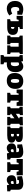

<svg xmlns="http://www.w3.org/2000/svg" viewBox="2891 -3486 825 6647"><g transform="rotate(90 3303.5 -162.5)"><path d="M274 15Q200 15 140.5 -18Q81 -51 47 -114Q13 -177 13 -267Q13 -352 38.5 -407.5Q64 -463 106.5 -495.5Q149 -528 200 -541.5Q251 -555 303 -555Q360 -555 412 -541.5Q464 -528 492 -517L487 -349H362L347 -413Q340 -413 329.5 -414Q319 -415 309 -415Q257 -415 239 -377.5Q221 -340 221 -278Q221 -202 247 -166Q273 -130 320 -130Q373 -130 452 -174L516 -75Q457 -29 396.5 -7Q336 15 274 15Z M644 0V-100L714 -121V-395H667L649 -325H529V-540H984V-440L914 -420V-376H972Q1074 -376 1131 -332Q1188 -288 1188 -193Q1188 -99 1126 -49.5Q1064 0 927 0ZM926 -246H914V-130H921Q951 -130 965.5 -144Q980 -158 980 -190Q980 -220 967 -233Q954 -246 926 -246Z M1212 0V-100L1267 -122V-413L1212 -436V-536L1467 -540H1851V-440L1796 -415V-122L1851 -100V0H1551V-100L1596 -118V-395H1467V-118L1512 -100V0Z M1886 230V130L1941 106V-414L1886 -436V-536L2097 -546L2112 -483Q2154 -518 2194.5 -536.5Q2235 -555 2281 -555Q2369 -555 2423.5 -486.5Q2478 -418 2478 -288Q2478 -186 2443.5 -119Q2409 -52 2347.5 -18.5Q2286 15 2205 15Q2174 15 2141 10V106L2206 130V230ZM2177 -125Q2231 -125 2250.5 -164Q2270 -203 2270 -267Q2270 -331 2253.5 -370.5Q2237 -410 2200 -410Q2174 -410 2141 -387V-128Q2161 -125 2177 -125Z M2790 -555Q2918 -555 2987.5 -484Q3057 -413 3057 -280Q3057 -140 2981 -62.5Q2905 15 2771 15Q2643 15 2575 -57Q2507 -129 2507 -261Q2507 -400 2581 -477.5Q2655 -555 2790 -555ZM2781 -415Q2744 -415 2729.5 -383Q2715 -351 2715 -270Q2715 -189 2729.5 -157Q2744 -125 2781 -125Q2819 -125 2834 -158.5Q2849 -192 2849 -272Q2849 -352 2834 -383.5Q2819 -415 2781 -415Z M3192 0V-100L3262 -121V-395H3218L3200 -325H3080V-540H3644V-325H3524L3506 -395H3462V-122L3532 -100V0Z M3674 0V-100L3729 -122V-414L3674 -436V-536L3967 -544V-444L3919 -422V-299L4076 -400V-417L4027 -436V-536L4320 -544V-444L4265 -419V-122L4320 -100V0H4027V-100L4075 -119V-250L3919 -136V-119L3967 -100V0Z M4616 -540H4671Q4737 -540 4788 -529Q4839 -518 4868.5 -488.5Q4898 -459 4898 -403Q4898 -349 4869.5 -322.5Q4841 -296 4791 -285Q4845 -275 4881.5 -245.5Q4918 -216 4918 -153Q4918 -71 4851 -35.5Q4784 0 4663 0H4361V-100L4416 -122V-415L4361 -436V-536ZM4631 -413H4616V-329H4626Q4664 -329 4681 -336.5Q4698 -344 4698 -372Q4698 -400 4682 -406.5Q4666 -413 4631 -413ZM4636 -130Q4674 -130 4692 -139Q4710 -148 4710 -180Q4710 -207 4697.5 -218.5Q4685 -230 4656 -230H4616V-130Z M5291 10 5270 -70Q5203 15 5104 15Q5031 15 4988 -31Q4945 -77 4945 -154Q4945 -236 4999.5 -274.5Q5054 -313 5169 -313H5247V-339Q5247 -377 5231 -393.5Q5215 -410 5179 -410Q5152 -410 5116 -403L5104 -348H4984L4976 -515Q5130 -555 5235 -555Q5447 -555 5447 -376V-124L5502 -100V0ZM5145 -178Q5145 -150 5157.5 -137Q5170 -124 5189 -124Q5219 -124 5247 -151V-223H5202Q5171 -223 5158 -213Q5145 -203 5145 -178Z M5596 0V-100L5666 -121V-395H5622L5604 -325H5484V-540H6048V-325H5928L5910 -395H5866V-122L5936 -100V0Z M6393 10 6372 -70Q6305 15 6206 15Q6133 15 6090 -31Q6047 -77 6047 -154Q6047 -236 6101.5 -274.5Q6156 -313 6271 -313H6349V-339Q6349 -377 6333 -393.5Q6317 -410 6281 -410Q6254 -410 6218 -403L6206 -348H6086L6078 -515Q6232 -555 6337 -555Q6549 -555 6549 -376V-124L6604 -100V0ZM6247 -178Q6247 -150 6259.5 -137Q6272 -124 6291 -124Q6321 -124 6349 -151V-223H6304Q6273 -223 6260 -213Q6247 -203 6247 -178Z"/></g></svg>

Font: Bitter Black
Style: Regular
Weight: 900
Designer: Sol Matas, and Bitter project Authors
Foundry: Sol Matas
Version: Version 2.001